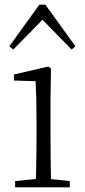

<svg xmlns="http://www.w3.org/2000/svg" viewBox="-20 -805 365 825"><path d="M45 0V-27L156 -38H175L280 -27V0ZM133 0Q134 -24 135 -64.5Q136 -105 136.5 -149Q137 -193 137 -226V-281Q137 -332 136 -375Q135 -418 133 -456L40 -459V-485L187 -519L199 -511L197 -377V-226Q197 -193 197.5 -149Q198 -105 198.5 -64.5Q199 -24 200 0ZM288 -592 140 -743H185L37 -592L20 -606L149 -785H175L304 -606Z"/></svg>

Font: Early Summer Mincho VF
Style: Regular
Weight: 250
Designer: GuiWonder
Version: Version 1.002